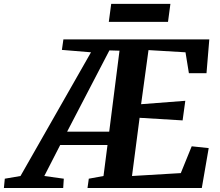

<svg xmlns="http://www.w3.org/2000/svg" viewBox="-114 -940 1102 960"><path d="M-94.5 0 -90 -46.5 -11.5 -60 341 -678.5 195.5 -690.5 203 -743H932.5L918.5 -574H830.5L813.5 -678.5L628.5 -689.5L591.5 -419L812.5 -436L799 -338L584 -351L546 -60L790 -74.5L844.5 -208.5L929.5 -199.5L895 0H323.5L330 -46.5L403.5 -60L423.5 -215H187L107.5 -60L205 -46.5L202 0ZM221.5 -281.5H432L483.5 -686.5L433 -688ZM442 -920.5H738L726 -830.5H430Z"/></svg>

Font: Merriweather Light 18pt
Style: Bold Italic
Weight: 700
Italic angle: -7.8°
Version: Version 2.101